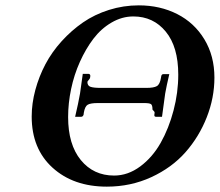

<svg xmlns="http://www.w3.org/2000/svg" viewBox="-20 -678 813 710"><path d="M522 -353Q548.8 -353 560.1 -359.6Q571.3 -366.2 575.2 -390.1L576.2 -396Q577.6 -403.8 584 -403.8H606Q595.7 -359.9 590.8 -332L579.1 -246.1H557.1Q549.8 -246.1 550.8 -253.9L551.8 -261.2Q552.2 -264.2 548.1 -268.1Q543.9 -272 543.9 -272.9Q543.9 -289.1 538.3 -293Q532.7 -296.9 513.2 -296.9H341.8Q314.9 -296.9 304.4 -290.8Q293.9 -284.7 290 -261.2L289.1 -253.9Q286.6 -246.1 279.8 -246.1H257.8Q270 -297.9 275.9 -332L286.1 -404.8H308.1Q314 -403.8 314 -397L313 -390.1Q312.5 -387.2 307.9 -382.1Q303.2 -377 303.2 -375Q303.2 -360.8 314.9 -356.9Q326.7 -353 352.1 -353ZM473.1 -617.2Q431.2 -617.2 392.6 -594.7Q354 -572.3 325.4 -534.7Q296.9 -497.1 275.4 -449.2Q253.9 -401.4 242.9 -348.6Q231.9 -295.9 231.9 -245.1Q231.9 -143.6 278.8 -86.2Q325.7 -28.8 401.9 -28.8Q453.1 -28.8 498.5 -62.5Q543.9 -96.2 574.2 -149.9Q604.5 -203.6 621.8 -269.8Q639.2 -335.9 639.2 -401.9Q639.2 -504.9 593 -561Q546.9 -617.2 473.1 -617.2ZM375 12.2Q251.5 12.2 174.3 -57.9Q97.2 -127.9 97.2 -247.1Q97.2 -295.4 110.6 -345.2Q124 -395 147.9 -440.4Q171.9 -485.8 208 -525.6Q244.1 -565.4 286.9 -595Q329.6 -624.5 383.1 -641.4Q436.5 -658.2 493.2 -658.2Q571.8 -658.2 635.3 -626Q698.7 -593.8 735.8 -532.5Q772.9 -471.2 772.9 -391.1Q772.9 -316.4 744.6 -244.4Q716.3 -172.4 666 -115.2Q615.7 -58.1 539.6 -22.9Q463.4 12.2 375 12.2Z"/></svg>

Font: Linux Libertine G
Style: Semibold Italic
Weight: 600
Italic angle: -11.5°
Designer: Philipp H. Poll
Foundry: Philipp H. Poll
Version: Version 5.1.1